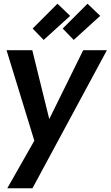

<svg xmlns="http://www.w3.org/2000/svg" viewBox="-20 -750 593 1029"><path d="M316 -597 375 -536 517 -665 449 -730ZM155 -597 214 -536 356 -665 288 -730ZM15 -481 164 4 19 259H154L553 -481H426L244 -112L153 -481Z"/></svg>

Font: Cantarell
Style: BoldOblique
Weight: 700
Italic angle: -8°
Designer: Dave Crossland
Version: Version 0.024